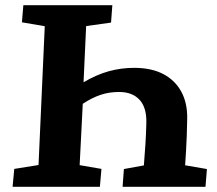

<svg xmlns="http://www.w3.org/2000/svg" viewBox="-20 -720 838 740"><path d="M302 -403Q351.5 -432 398.8 -445.3Q446 -458.5 497 -458.5Q564 -458.5 609.8 -434.3Q655.5 -410 679 -366.2Q702.5 -322.5 701.5 -263.5Q701 -227 699.8 -196Q698.5 -165 697 -137.5Q695.5 -110 693.5 -83L777.5 -68.5L772 0H452.5L457.5 -68.5L534.5 -82.5Q538 -125 540.5 -164.5Q543 -204 544 -244Q546 -304.5 518.2 -335Q490.5 -365.5 439 -365.5Q400.5 -365.5 367.8 -354.5Q335 -343.5 299 -320L287 -83.5L371 -69L365 0H28.5L35 -69L128.5 -84L152.5 -619L64.5 -634L70 -700H413L408 -633L312 -619.5Z"/></svg>

Font: Literata
Style: Italic
Weight: 400
Italic angle: -2°
Designer: Latin by Veronika Burian and Jose Scaglione. Greek by Irene Vlachou. Cyrillic by Vera Evstafieva
Foundry: TypeTogether
Version: Version 3.103;gftools[0.9.29]